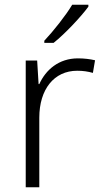

<svg xmlns="http://www.w3.org/2000/svg" viewBox="-20 -786 434 806"><path d="M351 -758V-766H283C257 -722 203 -654 166 -615V-606H205C255 -646 321 -717 351 -758ZM307 -541C227 -541 172 -493 145 -433H142L136 -532H88V0H145V-292C145 -411 207 -489 304 -489C328 -489 349 -486 370 -480L379 -533C358 -538 333 -541 307 -541Z"/></svg>

Font: Noto Sans Myanmar UI Light
Style: Regular
Weight: 300
Designer: Monotype Design Team
Foundry: Monotype Imaging Inc.
Version: Version 2.103